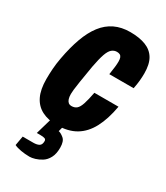

<svg xmlns="http://www.w3.org/2000/svg" viewBox="-186 -619 779 903"><g transform="rotate(30 203.0 -167.5)"><path d="M165 12Q118 12 84 -5.5Q50 -23 32.5 -59Q15 -95 15 -151Q15 -178 17 -207Q19 -236 25 -268Q37 -334 55.5 -385Q74 -436 100.5 -470.5Q127 -505 163.5 -522.5Q200 -540 247 -540Q297 -540 331.5 -526.5Q366 -513 383.5 -483.5Q401 -454 401 -404Q401 -385 399 -364Q397 -343 392 -319H260Q264 -344 266 -361.5Q268 -379 268 -392Q268 -405 265 -413Q262 -421 255.5 -424.5Q249 -428 239 -428Q224 -428 212 -418Q200 -408 191 -382.5Q182 -357 173 -309Q163 -250 158 -218Q153 -186 151.5 -171.5Q150 -157 150 -148Q150 -132 153.5 -121.5Q157 -111 163.5 -105.5Q170 -100 181 -100Q197 -100 208 -109Q219 -118 227 -142Q235 -166 243 -208H374Q361 -135 335 -86Q309 -37 267.5 -12.5Q226 12 165 12ZM129 205Q105 205 82 201Q59 197 45 190L54 139H112Q131 139 142.5 132.5Q154 126 154 106Q154 97 146.5 94Q139 91 122 91H103L139 -33H205L188 32Q200 34 216.5 47.5Q233 61 233 96Q233 130 221.5 151.5Q210 173 192.5 184Q175 195 158 200Q141 205 129 205Z"/></g></svg>

Font: Archivo ExtraCondensed ExtraBold
Style: Italic
Weight: 800
Width: 2
Italic angle: -10°
Designer: Hector Gatti
Foundry: Omnibus-Type
Version: Version 2.001